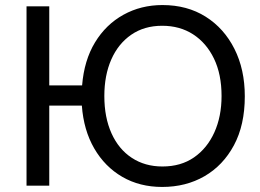

<svg xmlns="http://www.w3.org/2000/svg" viewBox="-20 -735 1029 760"><path d="M304 -317H175V0H85V-710H175V-397H305Q313 -496 356 -567Q399 -638 468.5 -676.5Q538 -715 623 -715Q721 -715 794 -669Q867 -623 908 -541.5Q949 -460 949 -354Q949 -240 906 -160Q863 -80 789.5 -37.5Q716 5 622 5Q533 5 464 -35Q395 -75 353 -147.5Q311 -220 304 -317ZM857 -355Q857 -441 827 -503Q797 -565 744.5 -599Q692 -633 622 -633Q551 -633 499.5 -597.5Q448 -562 420.5 -499.5Q393 -437 393 -355Q393 -270 421.5 -207Q450 -144 502 -110Q554 -76 623 -76Q696 -76 748 -112Q800 -148 828.5 -211Q857 -274 857 -355Z"/></svg>

Font: YasnoRaleway Medium
Style: Regular
Weight: 500
Designer: Matt McInerney, Pablo Impallari, Rodrigo Fuenzalida
Foundry: Matt McInerney, Pablo Impallari, Rodrigo Fuenzalida
Version: Version 4.026